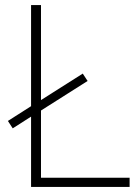

<svg xmlns="http://www.w3.org/2000/svg" viewBox="-20 -734 550 754"><path d="M102 0H489V-36H141V-300L324 -416L305 -445L141 -341V-714H102V-317L11 -259L30 -230L102 -276Z"/></svg>

Font: Noto Sans Malayalam ExtraLight
Style: Regular
Weight: 200
Designer: Jelle Bosma - Monotype Design Team
Foundry: Monotype Imaging Inc.
Version: Version 2.104